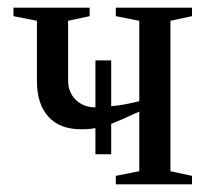

<svg xmlns="http://www.w3.org/2000/svg" viewBox="-20 -479 542 499"><path d="M191 -143Q135 -143 105.5 -176Q76 -209 76 -268V-425L15 -437V-459H213V-437L157 -425V-270Q157 -239 177 -219.5Q197 -200 228 -200V-322H269V-203Q303 -206 342 -216V-425L281 -437V-459H479V-437L423 -425V-34L479 -22V0H281V-22L342 -34V-189Q292 -166 269 -157V-78H228V-146Q212 -143 191 -143Z"/></svg>

Font: Libra Serif Modern
Style: Regular
Weight: 400
Designer: Stefan Peev, Context Ltd
Foundry: Stefan Peev, Context Ltd
Version: Version 1.000